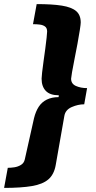

<svg xmlns="http://www.w3.org/2000/svg" viewBox="-62 -756 470 937"><path d="M117 -736Q193 -736 240 -728.5Q287 -721 309.5 -702Q332 -683 332 -646Q332 -638 327.5 -609Q323 -580 316 -542Q309 -504 301.5 -467Q294 -430 289.5 -403.5Q285 -377 285 -372Q285 -347 308.5 -336.5Q332 -326 363 -326L349 -247Q319 -247 288 -233.5Q257 -220 252 -190L210 49Q202 95 174.5 119Q147 143 94 152Q41 161 -42 161L-24 63Q-10 63 7.5 60.5Q25 58 40 49Q55 40 59 22L104 -179Q112 -212 127 -235Q142 -258 166.5 -270Q191 -282 224 -282L225 -291Q182 -291 161.5 -312.5Q141 -334 141 -372Q141 -379 143.5 -402.5Q146 -426 150.5 -457Q155 -488 159 -518.5Q163 -549 165.5 -572Q168 -595 168 -602Q168 -619 158 -626.5Q148 -634 132.5 -636Q117 -638 99 -638Z"/></svg>

Font: Archivo SemiExpanded Black
Style: Italic
Weight: 900
Width: 6
Italic angle: -10°
Designer: Hector Gatti
Foundry: Omnibus-Type
Version: Version 2.001